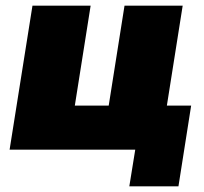

<svg xmlns="http://www.w3.org/2000/svg" viewBox="-20 -530 722 680"><path d="M438 130 459 0H14L95 -510H301L245 -156H365L421 -510H627L571 -156H657L612 130Z"/></svg>

Font: Mulish ExtraBlack
Style: Italic
Weight: 1000
Italic angle: -9°
Designer: Vernon Adams
Foundry: Vernon Adams
Version: Version 3.603; ttfautohint (v1.8.3)